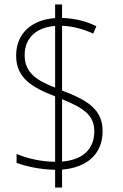

<svg xmlns="http://www.w3.org/2000/svg" viewBox="-20 -779 548 857"><path d="M226 -21V58H257V-22C368 -31 438 -91 438 -194C438 -291 370 -332 257 -375V-664C302 -662 349 -651 396 -629L410 -662C362 -686 311 -697 257 -699V-759H226V-698C125 -692 52 -632 52 -531C52 -430 123 -389 226 -349V-57C163 -57 97 -73 54 -92V-52C94 -37 154 -23 226 -21ZM226 -663V-388C147 -419 90 -452 90 -533C90 -614 148 -658 226 -663ZM257 -58V-336C351 -298 401 -266 401 -193C401 -108 342 -64 257 -58Z"/></svg>

Font: Noto Sans Devanagari SemiCondensed ExtraLight
Style: Regular
Weight: 200
Width: 4
Designer: Jelle Bosma - Monotype Design Team
Foundry: Monotype Imaging Inc.
Version: Version 2.004